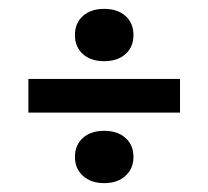

<svg xmlns="http://www.w3.org/2000/svg" viewBox="-20 -462 470 433"><path d="M44 -208V-284H386V-208ZM281 -108Q281 -82 263 -65.5Q245 -49 215 -49Q185 -49 167 -65.5Q149 -82 149 -108Q149 -135 167 -151Q185 -167 215 -167Q245 -167 263 -151Q281 -135 281 -108ZM281 -383Q281 -356 263 -340Q245 -324 215 -324Q185 -324 167 -340Q149 -356 149 -383Q149 -410 167 -426Q185 -442 215 -442Q245 -442 263 -426Q281 -410 281 -383Z"/></svg>

Font: Yrsa
Style: Bold
Weight: 700
Version: Version 2.004